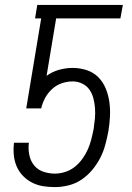

<svg xmlns="http://www.w3.org/2000/svg" viewBox="-20 -755 540 783"><path d="M204 8Q180 8 157 4.5Q134 1 113.5 -9Q93 -19 77 -34.5Q61 -50 51 -70Q41 -90 37.5 -113.5Q34 -137 36 -160L37 -173H98L97 -166Q95 -142 100.5 -119Q106 -96 120.5 -79Q135 -62 157.5 -54.5Q180 -47 204 -47Q225 -47 246.5 -54Q268 -61 285.5 -75Q303 -89 316.5 -108Q330 -127 338.5 -146.5Q347 -166 352.5 -187.5Q358 -209 362 -230Q365 -250 367 -271Q369 -292 367.5 -313Q366 -334 361 -353.5Q356 -373 345 -389Q334 -405 315.5 -414Q297 -423 276 -423Q254 -423 232 -415.5Q210 -408 192.5 -392Q175 -376 164 -355.5Q153 -335 148 -313H87L148 -680H123L132 -735H481L471 -680H209L170 -446Q194 -463 221.5 -470.5Q249 -478 276 -478Q306 -478 333.5 -469Q361 -460 380.5 -440.5Q400 -421 411 -394.5Q422 -368 426 -339Q430 -310 428.5 -280Q427 -250 422 -220Q417 -193 409.5 -165Q402 -137 389 -111.5Q376 -86 356.5 -62.5Q337 -39 312.5 -22.5Q288 -6 259.5 1Q231 8 204 8Z"/></svg>

Font: Iosevka Curly Light Oblique
Style: Regular
Weight: 300
Italic angle: -9°
Monospace: yes
Designer: Belleve Invis
Foundry: Belleve Invis
Version: Version 11.1.0; ttfautohint (v1.8.3)